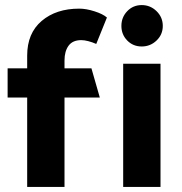

<svg xmlns="http://www.w3.org/2000/svg" viewBox="-20 -736 717 756"><path d="M292 -702Q319 -702 352 -691.5Q385 -681 401 -667L359 -563Q343 -570 327.5 -574Q312 -578 300 -578Q266 -578 250 -556Q234 -534 234 -498V-467H340L373 -352H234V0H87V-352H10V-467H87V-517Q87 -605 144 -653.5Q201 -702 292 -702ZM621 -634Q621 -600 596.5 -576.5Q572 -553 538 -553Q504 -553 481 -576.5Q458 -600 458 -634Q458 -668 481 -692Q504 -716 538 -716Q572 -716 596.5 -692Q621 -668 621 -634ZM612 -485V0H465V-485Z"/></svg>

Font: Palanquin Dark Medium
Style: Regular
Weight: 500
Designer: Pria Ravichandran
Version: Version 1.001